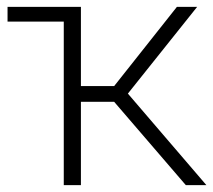

<svg xmlns="http://www.w3.org/2000/svg" viewBox="-20 -540 622 560"><path d="M166 0V-477H2V-520H216V-289H313L496 -520H555L353 -267L582 0H522L313 -243H216V0Z"/></svg>

Font: Raleway Light
Style: Regular
Weight: 300
Designer: Matt McInerney, Pablo Impallari, Rodrigo Fuenzalida
Foundry: Matt McInerney, Pablo Impallari, Rodrigo Fuenzalida
Version: Version 4.026